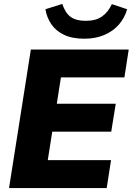

<svg xmlns="http://www.w3.org/2000/svg" viewBox="-20 -957 675 977"><path d="M26 0 137 -705H635L613 -563H290L269 -429H569L546 -287H246L223 -142H545L523 0ZM410 -760Q347 -760 305.5 -780Q264 -800 241 -834Q218 -868 211 -910L297 -937Q312 -891 339.5 -871Q367 -851 417 -851Q468 -851 499.5 -873.5Q531 -896 549 -936L627 -910Q614 -865 584.5 -831.5Q555 -798 510.5 -779Q466 -760 410 -760Z"/></svg>

Font: Nunito Sans 12pt Black
Style: Italic
Weight: 900
Italic angle: -9°
Designer: Vernon Adams
Foundry: Vernon Adams
Version: Version 3.101;gftools[0.9.27]